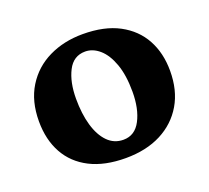

<svg xmlns="http://www.w3.org/2000/svg" viewBox="-90 -577 757 696"><g transform="rotate(-20 289.0 -229.0)"><path d="M285.2 9Q204 9 147.9 -19.6Q91.8 -48.2 62.9 -100.5Q34 -152.8 34 -223.6Q34 -301.2 67.8 -355.8Q101.6 -410.4 159.8 -438.7Q218 -467 290.6 -467Q374.2 -467 430.4 -437Q486.6 -407 515.1 -354.7Q543.6 -302.4 543.6 -233.8Q543.6 -158.8 511.8 -104.7Q480 -50.6 422.3 -20.8Q364.6 9 285.2 9ZM299.8 -56.4Q344.2 -56.4 366.9 -99.9Q389.6 -143.4 389.6 -209.2Q389.6 -273 373.8 -316.7Q358 -360.4 332.4 -382.5Q306.8 -404.6 277.6 -404.6Q232.2 -404.6 210.3 -361.5Q188.4 -318.4 188.4 -254.8Q188.4 -196.4 201.3 -151.8Q214.2 -107.2 239.1 -81.8Q264 -56.4 299.8 -56.4Z"/></g></svg>

Font: Vollkorn
Style: Regular
Weight: 400
Designer: Friedrich Althausen
Foundry: Friedrich Althausen
Version: Version 4.104